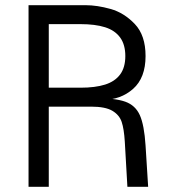

<svg xmlns="http://www.w3.org/2000/svg" viewBox="-20 -720 671 740"><path d="M90 -700H310Q354 -700 406 -685.5Q458 -671 499.5 -627.5Q541 -584 541 -504Q541 -420 493 -377.5Q445 -335 375 -335L345 -342Q424 -342 463 -328Q502 -314 519 -276Q536 -238 541 -159L551 0H471L461 -174Q458 -223 449 -250Q440 -277 413 -293Q386 -309 331 -309H168V0H90ZM463 -504Q463 -548 443 -575.5Q423 -603 385 -615Q347 -627 290 -627H168V-382H290Q347 -382 385 -394Q423 -406 443 -433Q463 -460 463 -504Z"/></svg>

Font: Uncut Sans VF
Style: Regular
Weight: 400
Designer: Kasper Nordkvist
Foundry: Uncut Type
Version: Version 1.100;FEAKit 1.0